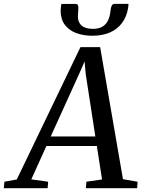

<svg xmlns="http://www.w3.org/2000/svg" viewBox="-86 -998 754 1018"><path d="M-66 0 -62.5 -34.5 3 -46.5 340.5 -748H445L566 -48L643.5 -34.5L641 0H369.5L372 -34.5L455 -46.5L427.5 -224H160L80 -47L169.5 -34.5L166.5 0ZM183 -274.5H419.5L368.5 -605L362.5 -672L336 -611.5ZM315.5 -977Q324.5 -977 327.2 -970.5Q330 -964 329.5 -954Q329.5 -944.5 328.2 -933Q327 -921.5 327 -912.5Q326.5 -880 346.8 -862.5Q367 -845 406.5 -845Q438.5 -845 458 -857.2Q477.5 -869.5 487.5 -891.2Q497.5 -913 500 -942Q501.5 -957.5 506.2 -967.5Q511 -977.5 521.5 -977.5H595Q595 -974 594.8 -969.2Q594.5 -964.5 593.5 -957Q585.5 -908 560 -874.8Q534.5 -841.5 494.8 -825Q455 -808.5 404 -808.5Q355 -808.5 316.8 -823.2Q278.5 -838 257 -867.5Q235.5 -897 235.5 -942Q236 -951.5 236.8 -960Q237.5 -968.5 240 -977Z"/></svg>

Font: Merriweather 48pt
Style: Italic
Weight: 400
Italic angle: -7.8°
Version: Version 2.101